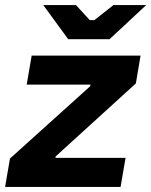

<svg xmlns="http://www.w3.org/2000/svg" viewBox="-41 -740 599 760"><path d="M-1.6 -112.4 316.2 -398.8 317.2 -405H64.6L84.4 -520H515.4L496.8 -409.8L179.2 -120.8L178.6 -115H456L436.2 0H-20.8ZM130.2 -720H259.8L314.4 -660.2H332.4L408.2 -720H537.8L392.6 -584.8H229Z"/></svg>

Font: Fixel Italic Variable 20240409 Display Thin
Style: Italic
Weight: 100
Italic angle: -10°
Designer: AlfaBravo + MacPaw
Foundry: Kyrylo Tkachov, Marchela Mozhyna, Serhii Makarenko, Maria Weinstein, Zakhar Kryvoshyya
Version: Version 1.211;Glyphs 3.2 (3225)